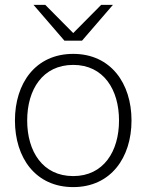

<svg xmlns="http://www.w3.org/2000/svg" viewBox="-20 -752 597 784"><path d="M279 12C432 12 517 -108 517 -260C517 -412 432 -532 279 -532C125 -532 41 -412 41 -260C41 -108 125 12 279 12ZM91 -260C91 -386 154 -487 279 -487C403 -487 466 -386 466 -260C466 -134 403 -33 279 -33C154 -33 91 -134 91 -260ZM117 -732 243 -586H315L441 -732H393L279 -617L165 -732Z"/></svg>

Font: Aspekta 200
Style: Regular
Weight: 200
Designer: Ivo Dolenc
Version: Version 2.000